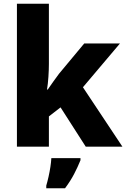

<svg xmlns="http://www.w3.org/2000/svg" viewBox="-20 -780 673 1021"><path d="M240 -440Q240 -410 237.5 -372Q235 -334 230 -304H234Q245 -320 263 -345.5Q281 -371 294 -388L428 -549H618L421 -316L631 0H436L302 -209L240 -161V0H70V-760H240ZM408 72Q393 109 374 145.5Q355 182 326 221H226V207Q232 187 238 160.5Q244 134 248 107.5Q252 81 253 61H408Z"/></svg>

Font: Noto Sans Thai Looped ExtraBold
Style: Regular
Weight: 800
Designer: Sasikarn Vongin, Ben Mitchell
Foundry: The Fontpad Ltd
Version: Version 1.001; ttfautohint (v1.8.4.7-5d5b)